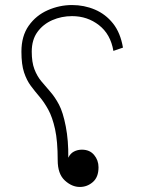

<svg xmlns="http://www.w3.org/2000/svg" viewBox="-20 -704 572 762"><path d="M297 38Q265 38 237 12Q209 -14 209 -68Q209 -144 198.5 -191.5Q188 -239 171.5 -269Q155 -299 137 -320Q119 -341 102.5 -363Q86 -385 75.5 -416.5Q65 -448 65 -499Q65 -561 94 -602Q123 -643 169.5 -663.5Q216 -684 266 -684Q314 -684 356.5 -666Q399 -648 428.5 -611Q458 -574 468 -515L430 -502Q419 -568 373 -604Q327 -640 266 -640Q224 -640 187.5 -624Q151 -608 128.5 -577Q106 -546 106 -499Q106 -457 116.5 -429.5Q127 -402 144 -381.5Q161 -361 179.5 -340Q198 -319 214 -289Q230 -259 241 -202.5Q252 -146 251 -78Q259 -95 273.5 -102.5Q288 -110 305 -110Q336 -110 353.5 -89Q371 -68 371 -40Q371 -1 348.5 18.5Q326 38 297 38Z"/></svg>

Font: Noto Kufi Arabic ExtraLight
Style: Regular
Weight: 200
Designer: Monotype Design Team, David Williams, Khaled Hosny
Foundry: Google LLC
Version: Version 2.109; ttfautohint (v1.8.4.7-5d5b)